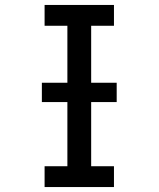

<svg xmlns="http://www.w3.org/2000/svg" viewBox="-20 -755 640 775"><path d="M160 0V-84H252V-651H160V-735H440V-651H348V-84H440V0ZM149 -343V-421H451V-343Z"/></svg>

Font: Zed Mono Medium Extended
Style: Regular
Weight: 500
Width: 7
Monospace: yes
Designer: Belleve Invis
Foundry: Belleve Invis
Version: Version 1.0.0; ttfautohint (v1.8.4)